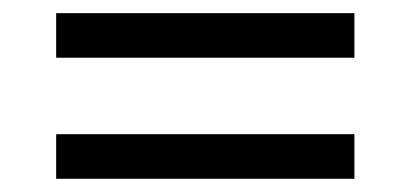

<svg xmlns="http://www.w3.org/2000/svg" viewBox="-20 -373 626 292"><path d="M519 -101.1H65.4V-168.9H519ZM519 -285.2H65.4V-353H519Z"/></svg>

Font: XB Zar
Style: Italic
Weight: 400
Italic angle: -12°
Designer: Behnam
Foundry: Irmug
Version: Version 8.005 2009